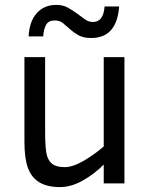

<svg xmlns="http://www.w3.org/2000/svg" viewBox="-20 -744 608 779"><path d="M400.9 0V-76.2Q361.8 -37.1 314.9 -11Q268.1 15.1 223.1 15.1Q171.9 15.1 139.9 -4.2Q107.9 -23.4 93.5 -62.3Q79.1 -101.1 79.1 -169.9V-512.2H163.1V-210Q163.1 -136.7 170.7 -112.3Q178.2 -87.9 194.8 -76.9Q211.4 -65.9 243.2 -65.9Q274.9 -65.9 317.9 -90.6Q360.8 -115.2 400.9 -149.9V-512.2H484.9V0ZM96.2 -596.2Q99.1 -657.2 129.2 -690.7Q159.2 -724.1 208 -724.1Q235.4 -724.1 255.1 -713.1Q274.9 -702.1 292 -689.5Q309.1 -676.8 324.2 -665.8Q339.4 -654.8 356.9 -654.8Q399.9 -654.8 404.3 -717.8H463.4Q454.1 -589.8 350.1 -589.8Q318.4 -589.8 298.8 -600.8Q279.3 -611.8 264.2 -625.5Q249 -639.2 235.6 -650.1Q222.2 -661.1 202.1 -661.1Q177.2 -661.1 167.2 -643.6Q157.2 -626 155.3 -596.2Z"/></svg>

Font: Lorenzo Sans
Style: Regular
Weight: 400
Foundry: Intel Corporation
Version: Version 1.00; ttfautohint (v1.5)